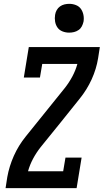

<svg xmlns="http://www.w3.org/2000/svg" viewBox="-20 -980 540 1000"><path d="M9 0 18 -58Q28 -114 52 -168Q76 -222 114 -269L317 -521Q340 -550 357 -582Q374 -614 383 -647H200L188 -576H104L130 -735H500L491 -677Q482 -621 457.5 -567Q433 -513 395 -466L294 -340L192 -214Q169 -185 152 -153Q135 -121 126 -88H309L321 -159H405L379 0ZM340 -810Q322 -810 305.5 -816.5Q289 -823 279.5 -836.5Q270 -850 267 -867.5Q264 -885 267 -903Q269 -916 275.5 -927.5Q282 -939 292.5 -946.5Q303 -954 315.5 -957Q328 -960 341 -960Q359 -960 375.5 -953.5Q392 -947 401.5 -933.5Q411 -920 414.5 -902.5Q418 -885 415 -867Q412 -854 406 -842.5Q400 -831 389 -823.5Q378 -816 365.5 -813Q353 -810 340 -810Z"/></svg>

Font: Iosevka Curly Slab Semibold
Style: Italic
Weight: 600
Italic angle: -9°
Monospace: yes
Designer: Belleve Invis
Foundry: Belleve Invis
Version: Version 22.1.2; ttfautohint (v1.8.4)